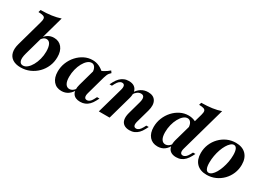

<svg xmlns="http://www.w3.org/2000/svg" viewBox="-7 -1310 2755 1990"><g transform="rotate(30 1371.0 -315.0)"><path d="M212.9 11.3Q153.2 11.3 116.1 -12.9Q79 -37.1 68.1 -81.5Q57.3 -125.8 74.2 -186.3L162.1 -501.6Q171 -532.3 167.7 -548.8Q164.5 -565.3 145.6 -571.8Q126.6 -578.2 87.9 -579L96 -608.1Q168.5 -608.9 225.4 -616.9Q282.3 -625 329.8 -641.1L189.5 -140.3Q172.6 -79 182.7 -48.4Q192.7 -17.7 224.2 -17.7Q250.8 -17.7 275.4 -38.3Q300 -58.9 319.8 -94Q339.5 -129 351.2 -173Q362.9 -216.9 362.9 -263.7Q362.9 -319.4 347.2 -349.2Q331.5 -379 302.4 -379Q282.3 -379 265.3 -365.7Q248.4 -352.4 237.1 -328.2L237.9 -351.6Q259.7 -389.5 291.1 -409.3Q322.6 -429 362.1 -429Q422.6 -429 457.7 -386.3Q492.7 -343.5 491.9 -271Q491.9 -212.9 470.2 -161.7Q448.4 -110.5 410.1 -71.8Q371.8 -33.1 321 -10.9Q270.2 11.3 212.9 11.3Z M701.6 11.3Q639.5 11.3 604 -31Q568.5 -73.4 568.5 -146Q568.5 -202.4 589.1 -253.2Q609.7 -304 645.6 -343.5Q681.5 -383.1 727.4 -406Q773.4 -429 825 -429Q866.1 -429 902.8 -412.5Q939.5 -396 971.8 -363.7L886.3 -312.9Q885.5 -354 870.2 -376.6Q854.8 -399.2 830.6 -399.2Q804.8 -399.2 781.5 -379Q758.1 -358.9 739.1 -324.2Q720.2 -289.5 709.3 -246.4Q698.4 -203.2 698.4 -157.3Q698.4 -104 715.3 -75.8Q732.3 -47.6 762.9 -47.6Q782.3 -47.6 800 -59.3Q817.7 -71 833.1 -95.2L841.9 -88.7Q817.7 -39.5 782.7 -14.1Q747.6 11.3 701.6 11.3ZM925.8 11.3Q862.9 11.3 837.9 -28.2Q812.9 -67.7 832.3 -137.9L891.9 -351.6Q939.5 -366.1 975.8 -385.1Q1012.1 -404 1043.5 -431.5L1059.7 -408.9Q1047.6 -398.4 1039.5 -387.9Q1031.5 -377.4 1025.8 -364.1Q1020.2 -350.8 1013.7 -329.8L951.6 -106.5Q942.7 -74.2 949.6 -56.5Q956.5 -38.7 978.2 -38.7Q990.3 -38.7 1001.2 -44.8Q1012.1 -50.8 1021.8 -62.5Q1031.5 -74.2 1040.3 -91.1L1054.8 -118.5H1083.9L1065.3 -83.1Q1049.2 -52.4 1028.6 -31.5Q1008.1 -10.5 982.7 0.4Q957.3 11.3 925.8 11.3Z M1514.5 11.3Q1473.4 11.3 1448 -6.9Q1422.6 -25 1416.1 -58.5Q1409.7 -91.9 1421.8 -137.9L1465.3 -294.4Q1476.6 -335.5 1468.5 -357.3Q1460.5 -379 1432.3 -379Q1409.7 -379 1389.5 -364.5Q1369.4 -350 1353.2 -322.6L1344.4 -337.1Q1371 -383.1 1407.3 -406Q1443.5 -429 1489.5 -429Q1554.8 -429 1580.6 -384.7Q1606.5 -340.3 1585.5 -264.5L1541.1 -106.5Q1532.3 -74.2 1538.7 -56.5Q1545.2 -38.7 1566.9 -38.7Q1584.7 -38.7 1600 -51.6Q1615.3 -64.5 1629.8 -91.1L1644.4 -118.5H1673.4L1655.6 -84.7Q1639.5 -53.2 1618.5 -31.9Q1597.6 -10.5 1572.2 0.4Q1546.8 11.3 1514.5 11.3ZM1144.4 0 1232.3 -311.3Q1241.1 -343.5 1234.7 -361.3Q1228.2 -379 1206.5 -379Q1188.7 -379 1173.4 -366.1Q1158.1 -353.2 1143.5 -326.6L1129 -298.4H1100L1117.7 -333.1Q1134.7 -364.5 1155.2 -385.5Q1175.8 -406.5 1201.6 -417.7Q1227.4 -429 1258.1 -429Q1300.8 -429 1325.8 -410.5Q1350.8 -391.9 1357.7 -358.5Q1364.5 -325 1351.6 -279L1273.4 0Z M2073.4 11.3Q2032.3 11.3 2006.9 -6.9Q1981.5 -25 1975 -58.9Q1968.5 -92.7 1980.6 -137.9L2083.1 -501.6Q2091.9 -533.1 2088.3 -549.2Q2084.7 -565.3 2066.5 -571.8Q2048.4 -578.2 2010.5 -579L2019.4 -608.1Q2091.1 -608.9 2147.6 -616.9Q2204 -625 2250 -641.1L2100 -106.5Q2091.1 -74.2 2097.6 -56.5Q2104 -38.7 2125.8 -38.7Q2142.7 -38.7 2158.5 -51.6Q2174.2 -64.5 2188.7 -91.1L2203.2 -118.5H2232.3L2214.5 -84.7Q2197.6 -53.2 2177 -31.9Q2156.5 -10.5 2131 0.4Q2105.6 11.3 2073.4 11.3ZM1851.6 11.3Q1788.7 11.3 1752.8 -30.6Q1716.9 -72.6 1716.9 -145.2Q1716.9 -201.6 1737.5 -252.8Q1758.1 -304 1794 -343.5Q1829.8 -383.1 1875.8 -406Q1921.8 -429 1973.4 -429Q2014.5 -429 2051.2 -412.5Q2087.9 -396 2120.2 -363.7L2034.7 -312.9Q2033.9 -354 2018.5 -376.6Q2003.2 -399.2 1979 -399.2Q1953.2 -399.2 1929.8 -379Q1906.5 -358.9 1887.5 -324.2Q1868.5 -289.5 1857.7 -246.4Q1846.8 -203.2 1846.8 -157.3Q1846.8 -104 1863.7 -75.8Q1880.6 -47.6 1911.3 -47.6Q1930.6 -47.6 1948.4 -59.3Q1966.1 -71 1981.5 -95.2L1990.3 -88.7Q1966.1 -37.9 1932.3 -13.3Q1898.4 11.3 1851.6 11.3Z M2439.5 11.3Q2361.3 11.3 2318.1 -32.7Q2275 -76.6 2275 -155.6Q2275 -212.1 2295.6 -261.3Q2316.1 -310.5 2352.8 -348.4Q2389.5 -386.3 2437.1 -407.7Q2484.7 -429 2539.5 -429Q2617.7 -429 2661.3 -384.7Q2704.8 -340.3 2704.8 -261.3Q2704.8 -205.6 2684.3 -156Q2663.7 -106.5 2627 -69Q2590.3 -31.5 2542.3 -10.1Q2494.4 11.3 2439.5 11.3ZM2446.8 -17.7Q2466.1 -17.7 2485.1 -34.3Q2504 -50.8 2520.6 -79Q2537.1 -107.3 2550 -144Q2562.9 -180.6 2570.6 -221.4Q2578.2 -262.1 2578.2 -303.2Q2578.2 -350.8 2566.5 -375.4Q2554.8 -400 2532.3 -400Q2513.7 -400 2494.8 -383.5Q2475.8 -366.9 2458.9 -338.3Q2441.9 -309.7 2429 -273Q2416.1 -236.3 2408.9 -195.6Q2401.6 -154.8 2401.6 -113.7Q2401.6 -66.1 2413.3 -41.9Q2425 -17.7 2446.8 -17.7Z"/></g></svg>

Font: Playfair 5pt SemiExpanded Light ExtraBold
Style: Italic
Weight: 800
Italic angle: -15.6°
Version: Version 2.001;gftools[0.9.30]